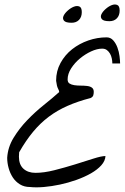

<svg xmlns="http://www.w3.org/2000/svg" viewBox="-20 -824 550 847"><path d="M11.7 -127.9Q14.6 -174.8 40 -216.3Q65.4 -257.8 100.1 -293.9Q134.8 -330.1 173.3 -360.8Q211.9 -391.6 241.2 -418Q241.2 -423.8 235.8 -433.6Q230.5 -443.4 227.5 -467.8Q227.5 -510.7 247.1 -546.4Q266.6 -582 298.3 -606.9Q330.1 -631.8 369.6 -645.5Q409.2 -659.2 450.2 -659.2Q467.8 -659.2 479.5 -646Q491.2 -632.8 498 -614.3Q504.9 -595.7 507.3 -576.2Q509.8 -556.6 509.8 -543.9H475.6Q475.6 -554.7 473.1 -566.4Q470.7 -578.1 465.3 -587.4Q460 -596.7 451.7 -603Q443.4 -609.4 430.7 -609.4Q408.2 -609.4 381.8 -597.2Q355.5 -585 332.5 -565.9Q309.6 -546.9 293.9 -522.5Q278.3 -498 278.3 -473.6Q278.3 -460.9 286.6 -455.6Q294.9 -450.2 308.1 -448.2Q321.3 -446.3 335.9 -446.3Q350.6 -446.3 363.8 -444.8Q377 -443.4 385.3 -437.5Q393.6 -431.6 393.6 -418.9Q393.6 -411.1 391.6 -403.8Q389.6 -396.5 379.9 -391.6Q323.2 -377 277.8 -356.9Q232.4 -336.9 195.3 -309.1Q158.2 -281.2 126.5 -243.2Q94.7 -205.1 64.5 -152.3Q64.5 -150.4 64 -142.6Q63.5 -134.8 63.5 -132.8Q63.5 -97.7 83.5 -79.6Q103.5 -61.5 136.7 -61.5Q173.8 -61.5 220.2 -73.2Q266.6 -85 310.5 -98.6Q354.5 -112.3 391.1 -124Q427.7 -135.7 445.3 -135.7Q444.3 -114.3 426.8 -94.7Q409.2 -75.2 380.9 -59.1Q352.5 -43 316.9 -30.3Q281.2 -17.6 244.6 -9.8Q208 -2 173.3 1Q138.7 3.9 112.3 1Q86.9 1 67.9 -10.7Q48.8 -22.5 36.6 -41Q24.4 -59.6 18.1 -82.5Q11.7 -105.5 11.7 -127.9ZM295.9 -723.6Q269.5 -723.6 262.2 -732.9Q254.9 -742.2 260.3 -753.9Q265.6 -765.6 278.8 -777.3Q292 -789.1 305.7 -794.4Q319.3 -799.8 330.1 -795.4Q340.8 -791 340.8 -770.5Q340.8 -749 328.6 -736.3Q316.4 -723.6 295.9 -723.6ZM462.9 -730.5Q436.5 -730.5 429.2 -739.7Q421.9 -749 427.2 -760.7Q432.6 -772.5 445.8 -784.2Q459 -795.9 472.7 -801.3Q486.3 -806.6 497.1 -802.2Q507.8 -797.9 507.8 -777.3Q507.8 -755.9 495.6 -743.2Q483.4 -730.5 462.9 -730.5Z"/></svg>

Font: La Belle Aurore
Style: Regular
Weight: 400
Version: Version 1.001 2001